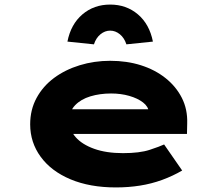

<svg xmlns="http://www.w3.org/2000/svg" viewBox="-20 -810 971 840"><path d="M487 10Q373 10 288.5 -25.5Q204 -61 158 -124Q112 -187 112 -266Q112 -330 140 -381.5Q168 -433 216.5 -469Q265 -505 328.5 -524.5Q392 -544 462 -544Q535 -544 596.5 -524.5Q658 -505 704 -468.5Q750 -432 775.5 -382Q801 -332 799 -270L798 -224H238L215 -332H649L631 -301V-320Q629 -344 605.5 -362Q582 -380 545.5 -390.5Q509 -401 466 -401Q417 -401 375.5 -388.5Q334 -376 308.5 -349.5Q283 -323 283 -281Q283 -242 311 -210Q339 -178 392 -159Q445 -140 518 -140Q591 -140 635 -154.5Q679 -169 698 -178L777 -64Q736 -40 689.5 -23Q643 -6 592.5 2Q542 10 487 10ZM391 -616 275 -628Q290 -704 340.5 -747Q391 -790 462 -790Q533 -790 583.5 -747Q634 -704 649 -628L533 -616Q524 -644 504.5 -660Q485 -676 462 -676Q439 -676 419.5 -660Q400 -644 391 -616Z"/></svg>

Font: Lexend Zetta ExtraBold
Style: Regular
Weight: 800
Designer: Bonnie Shaver-Troup, Thomas Jockin
Foundry: Lexend
Version: Version 1.007